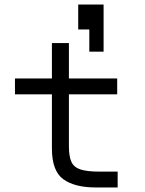

<svg xmlns="http://www.w3.org/2000/svg" viewBox="-20 -827 640 847"><path d="M437 -599H374V-697H325V-807H437ZM417 -70H499V0H403Q309 0 259 -36.5Q209 -73 209 -172V-411H46V-481H209V-637H284V-481H497V-411H284V-182Q284 -137 295 -113Q306 -89 335 -79.5Q364 -70 417 -70Z"/></svg>

Font: Orbit
Style: Regular
Weight: 400
Designer: Sooun Cho
Foundry: JAMO
Version: Version 1.000; ttfautohint (v1.8.4.7-5d5b);gftools[0.9.29]